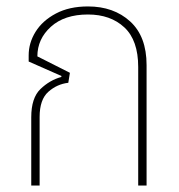

<svg xmlns="http://www.w3.org/2000/svg" viewBox="-20 -576 557 596"><path d="M77 0V-212Q77 -272 105.5 -299.5Q134 -327 170 -337L171 -340L69 -385V-404Q69 -443 90.5 -477.5Q112 -512 153.5 -534Q195 -556 253 -556Q333 -556 384 -509.5Q435 -463 435 -374V0H409V-368Q409 -451 366 -491Q323 -531 253 -531Q180 -531 138 -493Q96 -455 96 -401L197 -350L192 -319Q157 -315 130 -291Q103 -267 103 -213V0Z"/></svg>

Font: Noto Sans Thai SemCond Thin
Style: Regular
Weight: 100
Width: 4
Designer: Monotype Design Team
Foundry: Monotype Imaging Inc.
Version: Version 2.002; ttfautohint (v1.8.4.7-5d5b)